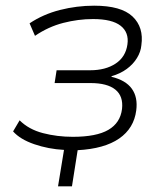

<svg xmlns="http://www.w3.org/2000/svg" viewBox="-20 -520 585 675"><path d="M184 135 205 7Q150 4 100.5 -13Q51 -30 26 -58L49 -97Q81 -65 131 -52Q181 -39 236 -39Q319 -39 361 -63.5Q403 -88 409 -137Q414 -182 385.5 -205Q357 -228 298 -228H172L179 -273H297Q351 -273 386.5 -296.5Q422 -320 428 -364Q434 -406 404 -429.5Q374 -453 307 -453Q255 -453 202.5 -439.5Q150 -426 103 -394L84 -438Q132 -470 191 -485Q250 -500 311 -500Q406 -500 446 -462Q486 -424 477 -361Q475 -338 461.5 -316Q448 -294 425.5 -277.5Q403 -261 372 -252V-250Q422 -238 443.5 -208Q465 -178 459 -132Q451 -69 399 -33Q347 3 253 8L233 135Z"/></svg>

Font: Nunito Sans 7pt ExtraLight
Style: Italic
Weight: 250
Italic angle: -9°
Designer: Vernon Adams
Foundry: Vernon Adams
Version: Version 3.101;gftools[0.9.27]